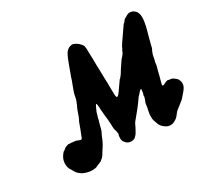

<svg xmlns="http://www.w3.org/2000/svg" viewBox="-111 -633 876 824"><g transform="rotate(-30 326.5 -221.5)"><path d="M322 -476Q327 -477 327.5 -476.5Q328 -476 332.5 -475Q337 -474 338 -473Q346 -469 352 -464Q355 -461 356 -460.5Q357 -460 361 -455Q365 -450 365 -450Q366 -450 369 -442Q371 -436 371 -410Q371 -393 371.5 -392.5Q372 -392 372 -379Q372 -347 373 -331Q373 -322 374 -283Q374 -267 374.5 -266.5Q375 -266 375 -255Q375 -215 376 -197Q377 -185 381 -185Q383 -185 387.5 -188.5Q392 -192 417 -229L429 -246Q430 -245 432 -247.5Q434 -250 435.5 -252.5Q437 -255 438 -255Q439 -256 441 -259Q443 -262 445 -265Q447 -268 447 -268.5Q447 -269 454.5 -280.5Q462 -292 469.5 -303Q477 -314 477 -314L483 -321L487 -325L489 -328Q492 -332 492 -331.5Q492 -331 493.5 -333.5Q495 -336 495 -336.5Q495 -337 496 -339Q497 -340 498 -343Q499 -345 499 -346Q502 -350 502 -351Q507 -359 506 -360Q506 -361 516 -376Q559 -439 561 -441Q562 -443 564 -444Q566 -445 569 -449Q576 -459 579 -460Q582 -461 583.5 -462Q585 -463 589.5 -465.5Q594 -468 593.5 -468.5Q593 -469 596 -469L604 -472Q604 -473 608 -472Q620 -472 628.5 -465.5Q637 -459 639 -454Q643 -446 644 -440Q646 -427 644 -412Q643 -407 642.5 -402.5Q642 -398 639.5 -386.5Q637 -375 635 -368Q633 -361 629.5 -348.5Q626 -336 623.5 -326Q621 -316 619 -309Q617 -303 616 -296Q613 -285 611 -284Q610 -283 605 -269Q602 -259 601 -250Q600 -246 599 -241Q596 -232 596 -227Q596 -219 591 -204Q589 -198 587.5 -191Q586 -184 583 -172Q575 -144 574 -139Q573 -133 573.5 -130.5Q574 -128 577 -129Q579 -129 587 -133Q597 -138 603 -139H605L612 -137Q622 -137 629 -133Q632 -131 642 -123Q646 -120 649 -113Q657 -96 649 -79Q643 -67 627 -50Q623 -45 618 -39.5Q613 -34 609 -31.5Q605 -29 603.5 -27.5Q602 -26 599.5 -24Q597 -22 591 -17Q585 -12 579 -8Q571 -2 566 6Q554 23 540 29Q537 31 536 31Q534 33 526 34Q517 36 507 33L497 28Q498 28 493 25Q481 17 475 5Q471 -4 466 -19Q463 -29 464 -41Q464 -49 464 -50Q464 -51 465 -55.5Q466 -60 466 -62Q466 -64 468.5 -74Q471 -84 471 -89Q472 -102 477 -111Q479 -116 481 -123Q483 -130 482 -131Q481 -132 482 -133Q486 -143 487 -158Q488 -161 487 -162Q485 -165 478 -158Q474 -154 472 -151Q470 -149 467 -145.5Q464 -142 464 -142Q463 -143 451 -125Q441 -111 438.5 -108Q436 -105 433 -101Q430 -97 426 -92Q411 -74 403 -64Q394 -54 391 -48Q382 -28 374 -15Q370 -7 365 -2Q360 3 360 3Q359 3 359 4Q359 5 355 7L350 9Q351 9 346.5 10Q342 11 339 11Q321 11 310 -4Q303 -13 303 -24Q303 -38 306 -43Q306 -44 306.5 -47Q307 -50 306 -51Q306 -52 305 -51V-53Q305 -62 303 -62Q303 -62 303 -63.5Q303 -65 302.5 -65.5Q302 -66 301.5 -69Q301 -72 300.5 -72.5Q300 -73 300 -77Q300 -81 299.5 -84.5Q299 -88 299 -100Q298 -122 296 -134Q296 -137 295 -144Q294 -151 294 -155Q294 -159 293 -167.5Q292 -176 292 -176.5Q292 -177 292 -185Q291 -200 289 -203Q289 -205 286 -203Q285 -202 278 -187Q271 -172 270 -167Q269 -162 268 -159.5Q267 -157 264 -146Q264 -144 263 -140.5Q262 -137 261.5 -134.5Q261 -132 260 -131Q259 -126 256.5 -118Q254 -110 253 -104Q250 -90 243 -79Q241 -76 239 -70Q237 -64 234.5 -58.5Q232 -53 229 -47Q223 -35 216.5 -25.5Q210 -16 207 -11Q203 -2 195 7Q193 10 188.5 13Q184 16 183 18Q177 22 165 26Q160 28 156 30Q149 34 135 34.5Q121 35 107 31Q95 28 84 22Q76 16 71 12L64 4L65 5L61 -1L60 -3Q57 -8 57 -8Q57 -8 56 -9Q55 -10 55 -12Q54 -14 52 -16.5Q50 -19 50 -19L45 -32Q39 -63 57 -87Q65 -98 66.5 -97.5Q68 -97 72 -101L73 -102L82 -109Q90 -112 97 -114H98L104 -113Q111 -114 113.5 -113Q116 -112 121 -112Q126 -112 130 -111L135 -110L143 -107Q156 -101 159 -105Q161 -107 167 -124Q172 -136 175.5 -145.5Q179 -155 183.5 -167.5Q188 -180 189 -180Q190 -180 192 -187Q194 -190 194 -190Q195 -190 195 -193Q196 -195 205 -221L210 -233L214 -241Q216 -247 216.5 -247.5Q217 -248 218.5 -252Q220 -256 220.5 -257Q221 -258 222.5 -263Q224 -268 224.5 -271Q225 -274 225 -274.5Q225 -275 226 -278.5Q227 -282 227 -284Q227 -287 234 -307Q242 -328 248 -344Q250 -350 252 -357Q262 -384 266 -395Q270 -406 273 -414Q287 -452 296 -462Q308 -475 322 -476Z"/></g></svg>

Font: TT2020 Style E
Style: Italic
Weight: 400
Italic angle: -15°
Version: Version 0.2.000